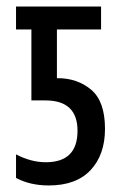

<svg xmlns="http://www.w3.org/2000/svg" viewBox="-20 -557 381 587"><path d="M129 10Q213 10 257 -37Q301 -84 301 -163Q301 -247 259 -282.5Q217 -318 156 -318H154V-467H289V-537H29V-467H76V-250H119Q217 -250 217 -157Q217 -61 120 -61Q75 -61 29 -85V-13Q72 10 129 10Z"/></svg>

Font: Noto Sans Display Condensed
Style: Regular
Weight: 400
Width: 3
Designer: Monotype Design Team
Foundry: Monotype Imaging Inc.
Version: Version 1.900